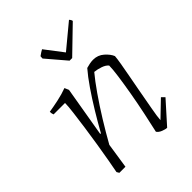

<svg xmlns="http://www.w3.org/2000/svg" viewBox="-194 -775 892 892"><g transform="rotate(-45 252.0 -329.5)"><path d="M381 9Q371 9 354.5 2.5Q338 -4 331 -15Q341 -59 352.5 -113.5Q364 -168 373.5 -222.5Q383 -277 389 -320.5Q395 -364 395 -386Q385 -398 365 -405Q345 -412 325 -414Q299 -383 265.5 -335Q232 -287 198 -232Q164 -177 135 -125L116 0H76L69 -12Q74 -36 81 -76.5Q88 -117 96 -165.5Q104 -214 110.5 -261.5Q117 -309 122 -348Q127 -387 127 -408H52Q48 -416 48 -429Q74 -433 109.5 -440.5Q145 -448 174 -459L183 -438L141 -191L145 -190Q171 -237 200.5 -285.5Q230 -334 259.5 -377Q289 -420 315 -450Q325 -453 337.5 -455.5Q350 -458 361 -458Q392 -458 414.5 -438Q437 -418 445 -398Q444 -383 439 -353.5Q434 -324 427 -287Q420 -250 413 -212Q403 -156 394 -107.5Q385 -59 384 -38L461 -112L476 -97ZM281 -532 199 -628 200 -642Q218 -655 228 -660L296 -571L413 -668Q415 -667 418.5 -661.5Q422 -656 422 -652L298 -532Z"/></g></svg>

Font: Labrada Lght
Style: Italic
Weight: 300
Italic angle: -7°
Designer: Mercedes Jáuregui
Foundry: Omnibus-Type Team
Version: Version 1.000; ttfautohint (v1.8.4.7-5d5b)